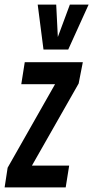

<svg xmlns="http://www.w3.org/2000/svg" viewBox="-41 -810 403 830"><path d="M-21 0 -8 -85 197 -446H51L66 -541H317L299 -449L97 -94H258L243 0ZM342 -790 254 -596H147L122 -790H202L209 -650L261 -790Z"/></svg>

Font: Georama Extra Condensed SemiBold
Style: Italic
Weight: 600
Width: 2
Italic angle: -9°
Designer: Jean-Baptiste Levee
Foundry: Production Type
Version: Version 1.000